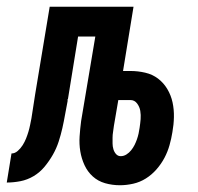

<svg xmlns="http://www.w3.org/2000/svg" viewBox="-66 -540 586 568"><path d="M289 8Q266 8 245 2Q224 -4 208.5 -18Q193 -32 184 -51.5Q175 -71 171.5 -92.5Q168 -114 169.5 -136.5Q171 -159 174 -182L216 -432H165L135 -247Q134 -247 134 -246.5Q134 -246 134 -246V-244Q134 -243 134 -242.5Q134 -242 134 -241Q130 -221 126.5 -201Q123 -181 118.5 -161Q114 -141 107.5 -121Q101 -101 90.5 -82.5Q80 -64 66 -47Q52 -30 33.5 -19Q15 -8 -5.5 -4Q-26 0 -46 0L-32 -86Q-22 -86 -13.5 -93.5Q-5 -101 1 -110.5Q7 -120 11 -130Q15 -140 18 -150Q21 -160 23 -170Q25 -180 27 -190Q30 -208 32.5 -225.5Q35 -243 38 -261L81 -520H329L298 -330H320Q342 -330 363.5 -325Q385 -320 401.5 -307.5Q418 -295 429 -276.5Q440 -258 444.5 -237Q449 -216 448.5 -193.5Q448 -171 444 -149Q441 -130 435.5 -110.5Q430 -91 420.5 -73Q411 -55 397 -39Q383 -23 365.5 -12Q348 -1 328 3.5Q308 8 289 8ZM291 -78Q300 -78 308 -83Q316 -88 322 -95.5Q328 -103 332 -111Q336 -119 339 -127.5Q342 -136 344 -145Q346 -154 347 -162Q349 -175 350 -187.5Q351 -200 349 -212Q347 -224 339.5 -234Q332 -244 320 -244H284L271 -168Q270 -159 268.5 -150Q267 -141 267 -132.5Q267 -124 267 -115.5Q267 -107 269.5 -98.5Q272 -90 277.5 -84Q283 -78 291 -78Z"/></svg>

Font: Iosevka SS04 Semibold
Style: Italic
Weight: 600
Italic angle: -9°
Monospace: yes
Designer: Belleve Invis
Foundry: Belleve Invis
Version: Version 19.0.0; ttfautohint (v1.8.4)